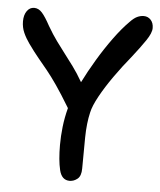

<svg xmlns="http://www.w3.org/2000/svg" viewBox="-52 -759 683 818"><g transform="rotate(5 289.5 -349.5)"><path d="M276 14Q242 14 232 -28Q222 -70 222 -135Q222 -172 226.5 -212Q231 -252 242 -294Q207 -352 182.5 -387.5Q158 -423 138 -447.5Q118 -472 98.5 -495.5Q79 -519 54 -554Q39 -575 29 -597.5Q19 -620 19 -646Q19 -673 31 -690Q43 -707 62 -707Q81 -707 96 -690Q111 -673 131 -636Q152 -600 171 -574Q190 -548 208 -524.5Q226 -501 246 -474Q266 -447 288 -409Q312 -457 342.5 -508Q373 -559 406.5 -605Q440 -651 471 -682Q488 -700 502 -706.5Q516 -713 530 -713Q548 -713 560 -700Q572 -687 572 -665Q572 -644 549.5 -611Q527 -578 494 -536Q457 -491 423.5 -443.5Q390 -396 367 -354Q344 -312 338 -284Q327 -238 326 -176.5Q325 -115 325 -43Q325 -11 309.5 1.5Q294 14 276 14Z"/></g></svg>

Font: Shantell Sans Normal
Style: Regular
Weight: 500
Designer: Stephen Nixon, Anya Danilova, Shantell Martin
Foundry: Arrow Type
Version: Version 1.009;[a7da0bfa3]